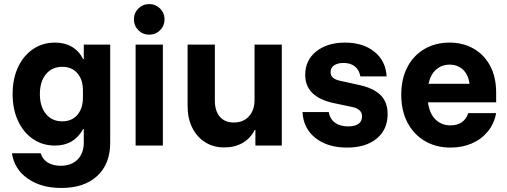

<svg xmlns="http://www.w3.org/2000/svg" viewBox="-20 -721 2513 951"><path d="M284.2 210Q183.3 210 117.1 163.3Q50.8 116.7 39.2 38.3H181.7Q190 67.5 216.2 83.8Q242.5 100 280.8 100Q333.3 100 364.2 69.2Q395 38.3 395 -15V-81.7H391.7Q370 -41.7 335 -20.8Q300 0 252.5 0Q190.8 0 143.3 -32.5Q95.8 -65 69.2 -122.5Q42.5 -180 42.5 -255Q42.5 -330.8 69.2 -387.9Q95.8 -445 143.3 -477.5Q190.8 -510 252.5 -510Q300.8 -510 336.2 -489.2Q371.7 -468.3 391.7 -428.3H395V-500H525.8V-13.3Q525.8 90.8 461.7 150.4Q397.5 210 284.2 210ZM288.3 -120Q335.8 -120 363.3 -152.1Q390.8 -184.2 390.8 -238.3V-273.3Q390.8 -326.7 363.3 -358.3Q335.8 -390 288.3 -390Q237.5 -390 207.5 -353.3Q177.5 -316.7 177.5 -255Q177.5 -193.3 207.5 -156.7Q237.5 -120 288.3 -120Z M651.7 0V-500H786.7V0ZM719.2 -549.2Q687.5 -549.2 665.4 -571.2Q643.3 -593.3 643.3 -625Q643.3 -656.7 665.4 -678.8Q687.5 -700.8 719.2 -700.8Q750.8 -700.8 772.9 -678.8Q795 -656.7 795 -625Q795 -593.3 772.9 -571.2Q750.8 -549.2 719.2 -549.2Z M1090.8 9.2Q1036.7 9.2 995.8 -16.7Q955 -42.5 932.1 -88.8Q909.2 -135 909.2 -195.8V-500H1044.2V-222.5Q1044.2 -171.7 1068.8 -142.9Q1093.3 -114.2 1138.3 -114.2Q1185 -114.2 1212.9 -144.6Q1240.8 -175 1240.8 -226.7V-500H1375.8V0H1245V-77.5H1241.7Q1220.8 -35.8 1182.1 -13.3Q1143.3 9.2 1090.8 9.2Z M1699.2 10Q1602.5 10 1542.5 -37.5Q1482.5 -85 1478.3 -165.8H1608.3Q1614.2 -131.7 1639.2 -113.3Q1664.2 -95 1705 -95Q1737.5 -95 1755.4 -107.5Q1773.3 -120 1773.3 -145Q1773.3 -180 1725.8 -190.8L1630.8 -210.8Q1491.7 -241.7 1491.7 -350Q1491.7 -422.5 1546.2 -466.2Q1600.8 -510 1689.2 -510Q1778.3 -510 1834.6 -464.6Q1890.8 -419.2 1895 -342.5H1765Q1759.2 -375 1737.5 -392.1Q1715.8 -409.2 1681.7 -409.2Q1652.5 -409.2 1635 -397.5Q1617.5 -385.8 1617.5 -363.3Q1617.5 -346.7 1628.8 -336.7Q1640 -326.7 1660.8 -321.7L1759.2 -300Q1829.2 -285 1864.6 -250.4Q1900 -215.8 1900 -155.8Q1900 -79.2 1845.8 -34.6Q1791.7 10 1699.2 10Z M2211.7 10Q2140 10 2085 -22.1Q2030 -54.2 1998.8 -112.9Q1967.5 -171.7 1967.5 -251.7Q1967.5 -330.8 1997.9 -388.8Q2028.3 -446.7 2082.5 -478.3Q2136.7 -510 2206.7 -510Q2272.5 -510 2324.6 -480.8Q2376.7 -451.7 2407.1 -396.2Q2437.5 -340.8 2437.5 -260.8V-214.2H2100Q2106.7 -159.2 2136.7 -129.6Q2166.7 -100 2210.8 -100Q2245.8 -100 2268.3 -116.2Q2290.8 -132.5 2299.2 -160.8H2437.5Q2427.5 -107.5 2395.8 -69.2Q2364.2 -30.8 2316.7 -10.4Q2269.2 10 2211.7 10ZM2102.5 -305.8H2305.8Q2299.2 -352.5 2272.5 -376.7Q2245.8 -400.8 2207.5 -400.8Q2168.3 -400.8 2140.4 -376.7Q2112.5 -352.5 2102.5 -305.8Z"/></svg>

Font: Funnel Sans
Style: Bold
Weight: 700
Designer: NORD ID, Kristian Moeller
Foundry: Dicotype
Version: Version 1.000